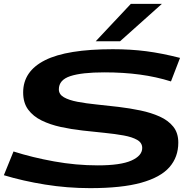

<svg xmlns="http://www.w3.org/2000/svg" viewBox="-25 -965 989 995"><path d="M908 -665 861 -543Q785 -567 700 -578.5Q615 -590 515 -590Q399 -590 339.5 -570.5Q280 -551 280 -502Q280 -476 306 -461Q332 -446 376.5 -437.5Q421 -429 476 -423.5Q531 -418 589.5 -411Q648 -404 703 -392.5Q758 -381 802.5 -361Q847 -341 873 -308.5Q899 -276 899 -226Q899 -151 853 -98.5Q807 -46 706.5 -18Q606 10 442 10Q324 10 209 -8.5Q94 -27 -5 -57L45 -180Q142 -149 255.5 -128.5Q369 -108 482 -108Q600 -108 656 -133Q712 -158 712 -198Q712 -225 686 -240Q660 -255 616 -263Q572 -271 517 -276.5Q462 -282 403.5 -288.5Q345 -295 290 -307Q235 -319 191 -340.5Q147 -362 121 -397Q95 -432 95 -486Q95 -596 208.5 -653Q322 -710 560 -710Q652 -710 733 -699.5Q814 -689 908 -665ZM471 -751 653 -945H814L597 -751Z"/></svg>

Font: Georama ExtraExtended SemiBold
Style: Italic
Weight: 600
Width: 8
Italic angle: -9°
Designer: Jean-Baptiste Levee
Foundry: Production Type
Version: Version 1.000